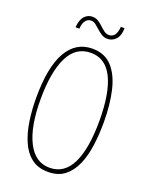

<svg xmlns="http://www.w3.org/2000/svg" viewBox="-165 -979 840 1075"><g transform="rotate(20 255.5 -441.5)"><path d="M457 -358Q457 -286 448 -219.5Q439 -153 416.5 -101.5Q394 -50 355.5 -20Q317 10 257 10Q197 10 157.5 -21Q118 -52 95.5 -104.5Q73 -157 63.5 -223Q54 -289 54 -358Q54 -541 106.5 -632.5Q159 -724 257 -724Q331 -724 374.5 -676.5Q418 -629 437.5 -546.5Q457 -464 457 -358ZM80 -358Q80 -195 126 -105Q172 -15 257 -15Q345 -15 388 -103Q431 -191 431 -358Q431 -522 388 -610.5Q345 -699 257 -699Q167 -699 123.5 -609.5Q80 -520 80 -358ZM126 -804Q130 -851 149.5 -871.5Q169 -892 195 -892Q216 -892 231.5 -882Q247 -872 260 -859.5Q273 -847 286.5 -837Q300 -827 316 -827Q359 -827 364 -893H386Q385 -847 364.5 -825.5Q344 -804 316 -804Q295 -804 279.5 -814Q264 -824 250.5 -836.5Q237 -849 224 -859Q211 -869 195 -869Q178 -869 164.5 -853.5Q151 -838 149 -804Z"/></g></svg>

Font: Noto Sans Lao ExtraCondensed Thin
Style: Regular
Weight: 100
Width: 2
Designer: Monotype Design Team
Foundry: Monotype Imaging Inc.
Version: Version 2.003; ttfautohint (v1.8.4.7-5d5b)